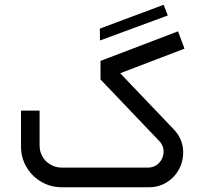

<svg xmlns="http://www.w3.org/2000/svg" viewBox="-20 -788 862 808"><path d="M606.2 0Q652.1 0 687.3 -24.4Q722.4 -48.7 739 -87.5Q755.5 -126.4 749.1 -168.7Q742.6 -210.9 710.9 -244L485.8 -479.8L756.4 -583.2L729.3 -656.2L403 -531.7V-453.6L649.8 -194.9Q669.6 -174.2 668.4 -147.5Q667.3 -120.9 648.9 -101.8Q630.5 -82.7 602 -82.7H239.4Q214.2 -82.7 192.8 -95.1Q171.4 -107.5 159 -128.7Q146.6 -149.8 146.6 -175.1V-322.6H68.5V-170.5Q68.5 -124.1 91.5 -85Q114.4 -46 153.7 -23Q193 0 239.4 0ZM686.1 -722.9 668.7 -767.9 400.3 -667.7 400.7 -617.6Z"/></svg>

Font: Arad
Style: Regular
Weight: 400
Designer: Mohammad Darvishi
Version: Version 1.010;September 21, 2024;FontCreator 15.0.0.2992 64-